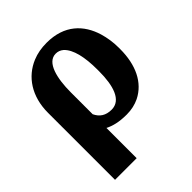

<svg xmlns="http://www.w3.org/2000/svg" viewBox="-208 -657 979 979"><g transform="rotate(-45 282.0 -167.5)"><path d="M48 203H204V-15C234 0 270 10 326 10C360 10 390 3 417 -10C497 -50 538 -136 538 -250V-260C538 -300 532 -337 522 -371C493 -467 423 -538 296 -538C258 -538 224 -532 193 -519C106 -483 48 -399 48 -280ZM204 -114V-272C204 -370 225 -466 289 -466C305 -466 318 -461 330 -451C367 -418 382 -346 382 -259V-246C382 -143 358 -62 289 -62C247 -62 220 -80 204 -114Z"/></g></svg>

Font: Aerodynamic
Style: Bd
Weight: 500
Designer: Google
Version: Version 2.000980; 2014